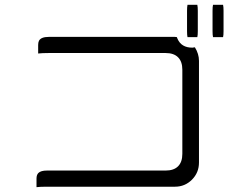

<svg xmlns="http://www.w3.org/2000/svg" viewBox="-20 -794 1040 801"><path d="M803.2 -639.2Q805.2 -646.5 805.2 -664.1V-749Q805.2 -765.6 803.2 -773.9H762.2Q760.3 -764.6 760.3 -749V-664.1Q760.3 -647.5 762.2 -639.2ZM868.7 -773.9Q866.7 -766.6 866.7 -749V-664.1Q866.7 -647.5 868.7 -639.2H910.6Q912.6 -646.5 912.6 -664.1V-749Q912.6 -765.6 910.6 -773.9ZM810.1 -116.2V-540Q810.1 -569.3 793 -596.7L782.7 -595.2H782.2Q736.8 -595.2 720.7 -631.8Q718.8 -635.3 717.8 -639.2L709.5 -640.1H183.6Q151.4 -640.1 142.6 -624Q139.2 -617.2 139.2 -606.4V-570.8Q155.3 -572.8 183.6 -572.8H670.9Q705.1 -572.8 722.9 -554.9Q740.7 -537.1 740.7 -502.9V-152.3Q740.7 -118.2 722.9 -100.3Q705.1 -82.5 670.9 -82.5H175.8Q150.4 -82.5 140.1 -72.3Q132.3 -64.5 132.3 -48.8V-13.2Q147.9 -15.1 175.8 -15.1H710Q751.5 -15.1 780.8 -44.4Q810.1 -73.7 810.1 -116.2Z"/></svg>

Font: YuPearl-ExtraLight
Style: ExtraLight
Weight: 200
Designer: Max Yao
Foundry: Max-Everyday
Version: Version 1.011; ttfautohint (v1.8.3)